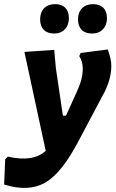

<svg xmlns="http://www.w3.org/2000/svg" viewBox="-78 -713 559 928"><path d="M189 -693Q220 -693 237.5 -675.5Q255 -658 255 -626Q255 -592 235.5 -571.5Q216 -551 183 -551Q151 -551 133.5 -569Q116 -587 116 -619Q116 -654 135.5 -673.5Q155 -693 189 -693ZM372 -693Q404 -693 421.5 -675.5Q439 -658 439 -626Q439 -592 419.5 -571.5Q400 -551 367 -551Q334 -551 316.5 -569Q299 -587 299 -619Q299 -653 318.5 -673Q338 -693 372 -693ZM184 -472 192 -384 226 -154H241L294 -271Q322 -331 322 -380Q322 -416 305 -442L312 -457L443 -474Q460 -426 460 -395Q460 -324 417 -249L303 -34Q222 122 141.5 169Q61 216 -58 179L-53 57L-40 44Q82 72 143 16L40 -462Z"/></svg>

Font: Alegreya Sans ExtraBold
Style: Italic
Weight: 800
Italic angle: -7°
Designer: Juan Pablo del Peral
Foundry: Huerta Tipografica
Version: Version 2.007